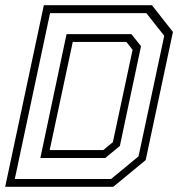

<svg xmlns="http://www.w3.org/2000/svg" viewBox="-32 -720 696 740"><path d="M-12 0 137 -700H553.5L634.5 -597L529.5 -103L404.5 0ZM159.5 -141.5H366L403 -172L479 -528L455 -558.5H248.5ZM25 -30H396L502 -117.5L601 -582L532 -669.5H161ZM123.5 -111 224.5 -588.5H474.5L511.5 -542L430 -157.5L373.5 -111Z"/></svg>

Font: Tourney Thin Light
Style: Italic
Weight: 300
Italic angle: -12°
Version: Version 1.015